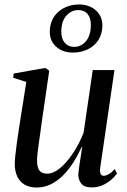

<svg xmlns="http://www.w3.org/2000/svg" viewBox="-20 -827 569 858"><path d="M143.5 11Q112.5 11 90.8 -1.5Q69 -14 57.5 -37.5Q46 -61 46 -94.5Q46 -107.5 48.5 -132.2Q51 -157 55 -185.8Q59 -214.5 62.8 -239.2Q66.5 -264 68.5 -276.5L97.5 -460.5L38.5 -480L41.5 -498.5L182.5 -523.5L200 -511L166 -277.5Q164 -260.5 160.5 -236.5Q157 -212.5 153.5 -187.5Q150 -162.5 147.8 -141.8Q145.5 -121 145.5 -110.5Q145.5 -90 150.2 -76.5Q155 -63 165 -57Q175 -51 191 -51Q218 -51 247.8 -75.2Q277.5 -99.5 305.2 -140.8Q333 -182 353.5 -233.5L394.5 -514H491.5L428 -78.5Q425.5 -61.5 429.2 -51.5Q433 -41.5 444 -41.5Q453.5 -41.5 466.2 -48.8Q479 -56 492.5 -71.5L503 -52Q493.5 -38 476.8 -23.5Q460 -9 438 0.8Q416 10.5 390 10.5Q355.5 10.5 342.5 -7.5Q329.5 -25.5 330 -48Q330 -52 331.8 -66.2Q333.5 -80.5 336.5 -99.8Q339.5 -119 342.5 -138.5Q345.5 -158 347.5 -172H346Q329 -135 308 -101.8Q287 -68.5 261.8 -43.2Q236.5 -18 207 -3.5Q177.5 11 143.5 11ZM305.5 -592Q260 -592 230.8 -618.5Q201.5 -645 202.5 -687.5Q203 -715.5 213.5 -737.8Q224 -760 242.2 -775.5Q260.5 -791 284 -799Q307.5 -807 334 -807Q379 -807 408.5 -780.5Q438 -754 437.5 -712Q437 -675 419.5 -648Q402 -621 372.2 -606.5Q342.5 -592 305.5 -592ZM310.5 -617.5Q332.5 -617.5 349.5 -629.2Q366.5 -641 376 -662.2Q385.5 -683.5 386 -712.5Q386.5 -746 371.8 -764Q357 -782 330 -782Q299 -782 276.8 -757.2Q254.5 -732.5 254 -687Q253.5 -654.5 269.2 -636Q285 -617.5 310.5 -617.5Z"/></svg>

Font: Merriweather 120pt
Style: Italic
Weight: 400
Italic angle: -7.8°
Version: Version 2.101